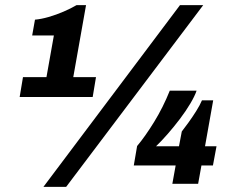

<svg xmlns="http://www.w3.org/2000/svg" viewBox="-20 -720 948 752"><path d="M150 12 685 -700H776L239 12ZM57 -340 70 -418H162L191 -581H106L117 -643Q141 -645 170.5 -653.5Q200 -662 229 -674.5Q258 -687 280 -700H317L267 -418H356L343 -340ZM655 0 668 -72H504L517 -148Q549 -186 584 -243Q619 -300 645 -365H750Q743 -344 725.5 -314.5Q708 -285 684.5 -254Q661 -223 636.5 -195Q612 -167 591 -147H681L692 -205Q703 -219 718.5 -240.5Q734 -262 748.5 -285Q763 -308 771 -327H815L783 -147H828L814 -72H769L756 0Z"/></svg>

Font: Archivo SemiCondensed Black
Style: Italic
Weight: 900
Width: 4
Italic angle: -10°
Designer: Hector Gatti
Foundry: Omnibus-Type
Version: Version 2.001